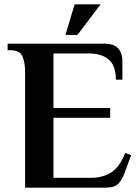

<svg xmlns="http://www.w3.org/2000/svg" viewBox="-20 -860 640 880"><path d="M95 0V-530Q95 -575 82.5 -602.5Q70 -630 25 -630H15V-660H456Q491 -660 509 -648.5Q527 -637 534 -618.5Q541 -600 541 -580V-495H511Q511 -559 478.5 -587Q446 -615 386 -615H225V-365H485V-320H225V-45H396Q451 -45 489.5 -69.5Q528 -94 554 -159L581 -149L552 -70Q541 -38 523.5 -19Q506 0 465 0ZM280 -700 322 -840H441L335 -700Z"/></svg>

Font: El Messiri
Style: Regular
Weight: 400
Designer: Mohamed Gaber
Foundry: Kief Type Foundry
Version: Version 2.020